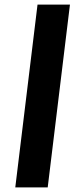

<svg xmlns="http://www.w3.org/2000/svg" viewBox="-20 -809 325 829"><path d="M282 -789 186 0H46L142 -789Z"/></svg>

Font: Josefin Sans
Style: Bold Italic
Weight: 700
Italic angle: -7°
Designer: Santiago Orozco
Foundry: Typemade
Version: Version 2.000